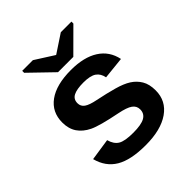

<svg xmlns="http://www.w3.org/2000/svg" viewBox="-196 -848 992 992"><g transform="rotate(-45 300.0 -351.5)"><path d="M539.1 -154.3Q539.1 -77.6 476.3 -33.9Q413.6 9.8 302.7 9.8Q193.8 9.8 136 -24.7Q78.1 -59.1 59.1 -131.8L179.7 -149.9Q189.9 -112.3 215.1 -96.7Q240.2 -81.1 302.7 -81.1Q360.4 -81.1 386.7 -95.7Q413.1 -110.4 413.1 -141.6Q413.1 -167 391.8 -181.9Q370.6 -196.8 319.8 -207Q203.6 -230 163.1 -249.8Q122.6 -269.5 101.3 -301Q80.1 -332.5 80.1 -378.4Q80.1 -454.1 138.4 -496.3Q196.8 -538.6 303.7 -538.6Q397.9 -538.6 455.3 -502Q512.7 -465.3 526.9 -396L405.3 -383.3Q399.4 -415.5 376.5 -431.4Q353.5 -447.3 303.7 -447.3Q254.9 -447.3 230.5 -434.8Q206.1 -422.4 206.1 -393.1Q206.1 -370.1 224.9 -356.7Q243.7 -343.3 288.1 -334.5Q350.1 -321.8 398.2 -308.3Q446.3 -294.9 475.3 -276.4Q504.4 -257.8 521.7 -228.8Q539.1 -199.7 539.1 -154.3ZM360.4 -577.6H248.5L122.6 -699.2V-713.4H200.7L303.7 -647.9H305.7L404.8 -713.4H482.4V-699.2Z"/></g></svg>

Font: Liberation Mono
Style: Bold
Weight: 700
Monospace: yes
Designer: Steve Matteson
Foundry: Ascender Corporation
Version: Version 2.1.5